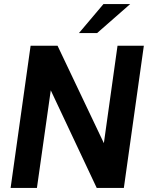

<svg xmlns="http://www.w3.org/2000/svg" viewBox="-20 -921 729 941"><path d="M32 0 130 -697H262L513 -169H482L556 -697H685L587 0H454L205 -529H236L161 0ZM367 -759 487 -901H618L456 -759Z"/></svg>

Font: Hanken Grotesk
Style: Bold Italic
Weight: 700
Italic angle: -8°
Designer: Alfredo Marco Pradil
Foundry: Hanken Design Co.
Version: Version 3.013